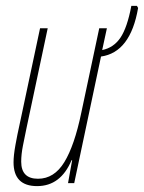

<svg xmlns="http://www.w3.org/2000/svg" viewBox="-20 -622 489 652"><path d="M106 10Q186 10 223 -78H225L211 0H232L323 -430Q423 -444 449 -595L445 -602H426Q412 -528 389 -494Q366 -460 327 -452L343 -526H317L256 -239Q233 -128 198.5 -71.5Q164 -15 109 -15Q52 -15 52 -73Q52 -98 58 -128Q64 -158 70 -187L142 -526H116L46 -197Q39 -166 32.5 -130Q26 -94 26 -71Q26 10 106 10Z"/></svg>

Font: Noto Sans Display Condensed Thin
Style: Italic
Weight: 250
Width: 3
Italic angle: -12°
Designer: Monotype Design Team
Foundry: Monotype Imaging Inc.
Version: Version 1.900